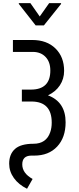

<svg xmlns="http://www.w3.org/2000/svg" viewBox="-20 -960 495 1196"><path d="M293.5 -520.5C293.5 -441.4 253.1 -401.9 172.4 -401.9H116.2V-327.6H179.2C261.2 -326.3 302.2 -282.6 302.2 -196.3C302.2 -174.5 299.2 -154.6 293 -136.7C276.4 -88.5 241.6 -64.5 188.7 -64.5C135.8 -64.5 97.3 -53.6 73.2 -32C49.2 -10.3 37.1 20.2 37.1 59.6C37.1 91.8 46.9 121.6 66.4 148.9C85.9 176.3 113.3 198.6 148.4 215.8L183.1 154.8C140.1 131 118.7 100.7 118.7 64C118.7 28.2 137.2 9.9 174.3 9.3H192.9C253.1 9.3 300.8 -9.4 335.9 -46.9C371.1 -84.3 388.7 -134.8 388.7 -198.2C388.7 -282.6 352.1 -338.5 278.8 -366.2C310.4 -380.9 335 -401.5 352.8 -428.2C370.5 -454.9 379.4 -485 379.4 -518.6C379.4 -576.5 361.4 -623 325.4 -658.2C289.5 -693.4 241.2 -710.9 180.7 -710.9H60.5V-636.7H186.5C219.1 -636.1 245 -625.4 264.4 -604.7C283.8 -584.1 293.5 -556 293.5 -520.5ZM227.5 -857.4 169.4 -940.4H97.2V-935.5L202.1 -801.8H253.4L360.4 -935.5V-940.4H286.1Z"/></svg>

Font: Roboto Condensed
Style: Regular
Weight: 400
Designer: Google
Version: Version 2.134; 2016